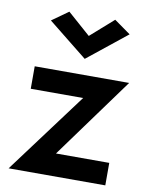

<svg xmlns="http://www.w3.org/2000/svg" viewBox="-82 -782 646 841"><g transform="rotate(10 241.0 -361.0)"><path d="M283 -360H50V-460H470L208 -100H445V0H15ZM260 -632 362 -722 435 -670 260 -530 85 -670 158 -722Z"/></g></svg>

Font: Renner* Medium
Style: Medium
Weight: 500
Version: Version 003.000 ; ttfautohint (v0.97) -l 8 -r 50 -G 200 -x 1